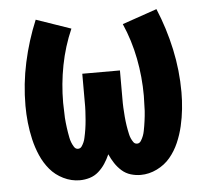

<svg xmlns="http://www.w3.org/2000/svg" viewBox="-44 -585 689 640"><g transform="rotate(-5 300.0 -265.0)"><path d="M198 8Q170 8 143.5 -5Q117 -18 99 -39.5Q81 -61 69.5 -87.5Q58 -114 51.5 -142Q45 -170 42 -198.5Q39 -227 39 -255Q39 -328 54.5 -399.5Q70 -471 98 -538L214 -498Q189 -441 177 -379Q165 -317 165 -254Q165 -245 165.5 -237Q166 -229 166 -220.5Q166 -212 166.5 -203.5Q167 -195 168 -186.5Q169 -178 170 -170Q171 -162 172.5 -153.5Q174 -145 175.5 -137Q177 -129 180 -121Q183 -113 188 -105Q193 -97 201 -97Q209 -97 213.5 -103.5Q218 -110 221 -117Q224 -124 225.5 -131.5Q227 -139 228.5 -146Q230 -153 231 -160.5Q232 -168 233 -175.5Q234 -183 234.5 -190.5Q235 -198 235.5 -205.5Q236 -213 236.5 -220.5Q237 -228 237 -235.5Q237 -243 237 -250.5Q237 -258 237 -265V-345H363V-265Q363 -258 363 -250.5Q363 -243 363 -235.5Q363 -228 363.5 -220.5Q364 -213 364.5 -205.5Q365 -198 365.5 -190.5Q366 -183 367 -175.5Q368 -168 369 -160.5Q370 -153 371.5 -146Q373 -139 374.5 -131.5Q376 -124 379 -117Q382 -110 386.5 -103.5Q391 -97 399 -97Q407 -97 412 -105Q417 -113 420 -121Q423 -129 424.5 -137Q426 -145 427.5 -153.5Q429 -162 430 -170Q431 -178 432 -186.5Q433 -195 433.5 -203.5Q434 -212 434 -220.5Q434 -229 434.5 -237Q435 -245 435 -254Q435 -317 423 -379Q411 -441 386 -498L502 -538Q530 -471 545.5 -399.5Q561 -328 561 -255Q561 -227 558 -198.5Q555 -170 548.5 -142Q542 -114 530.5 -87.5Q519 -61 501 -39.5Q483 -18 456.5 -5Q430 8 402 8Q385 8 368.5 3Q352 -2 339 -13.5Q326 -25 316.5 -39.5Q307 -54 300 -70Q293 -54 283.5 -39.5Q274 -25 261 -13.5Q248 -2 231.5 3Q215 8 198 8Z"/></g></svg>

Font: Iosevka Curly XBdEx
Style: Regular
Weight: 800
Width: 7
Monospace: yes
Designer: Belleve Invis
Foundry: Belleve Invis
Version: Version 11.1.0; ttfautohint (v1.8.3)